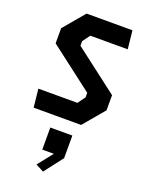

<svg xmlns="http://www.w3.org/2000/svg" viewBox="-198 -828 1017 1316"><g transform="rotate(20 310.0 -170.0)"><path d="M62.5 -133.6H347.2L386.9 -188V-221.5L67.5 -465.8V-576.3L197.1 -730H531.7L545.8 -596.4H272.8L233.1 -542V-508.5L552.5 -264.2V-153.7L422.9 0H76.7ZM230.6 88.9H391.4V253.9L286.5 389.8L228.2 359.3L343.8 213.4V249.8H230.6Z"/></g></svg>

Font: Monaspace Krypton Var
Style: Regular
Weight: 400
Designer: Riley Cran and the Lettermatic Team
Version: Version 1.101 (Monaspace Krypton Var)